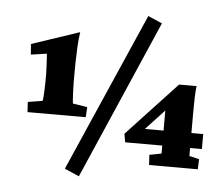

<svg xmlns="http://www.w3.org/2000/svg" viewBox="-53 -745 1027 886"><g transform="rotate(5 460.0 -302.5)"><path d="M282.2 -352.5Q282.2 -334 283.2 -311.5Q284.2 -289.1 285.2 -272.5Q286.1 -255.9 287.1 -252L354.5 -241.2L351.6 -194.3H82L79.1 -241.2L146.5 -252Q148.4 -255.9 149.4 -271Q150.4 -286.1 151.4 -307.1Q152.3 -328.1 152.3 -344.7V-376Q152.3 -385.7 151.4 -404.8Q150.4 -423.8 149.4 -442.9Q148.4 -461.9 147.5 -470.7L74.2 -460L70.3 -508.8L292 -583Q287.1 -550.8 285.2 -513.7Q283.2 -476.6 282.7 -443.4Q282.2 -410.2 282.2 -389.6ZM276.4 50.8 598.6 -684.6 664.1 -656.2 343.8 80.1ZM843.8 -57.6 889.6 -46.9 887.7 0H662.1L659.2 -46.9L714.8 -57.6V-265.6L725.6 -268.6L619.1 -154.3L621.1 -164.1H898.4V-94.7H543L536.1 -133.8L767.6 -381.8H848.6Q845.7 -358.4 844.7 -325.7Q843.8 -293 843.8 -257.8Z"/></g></svg>

Font: Crimson Pro ExtraBold
Style: Regular
Weight: 800
Designer: Jacques Le Bailly
Foundry: Baron von Fonthausen
Version: Version 1.003